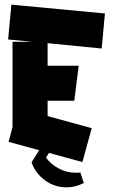

<svg xmlns="http://www.w3.org/2000/svg" viewBox="-20 -662 487 827"><path d="M335 36 17 -51 34 -115V-482H119L15 -492L29 -642L432 -604L418 -453L185 -476V-379H319L300 -228H185V-162L375 -110ZM326 81 341 126Q306 145 267 145Q215 145 173.5 114.5Q132 84 116 37L172 -52L207 -29L178 17Q200 46 233.5 64Q267 82 307 82Q312 82 317 82Q322 82 326 81Z"/></svg>

Font: Blaka
Style: Regular
Weight: 400
Designer: Mohamed Gaber
Foundry: Kief Type Foundry
Version: Version 1.003; ttfautohint (v1.8.4.7-5d5b)